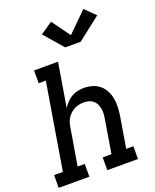

<svg xmlns="http://www.w3.org/2000/svg" viewBox="-185 -1088 961 1188"><g transform="rotate(-20 295.5 -494.0)"><path d="M-9 0V-84H49L143 -651H96V-735H254L206 -446Q217 -465 232.5 -481Q248 -497 266.5 -508Q285 -519 306 -523.5Q327 -528 347 -528Q376 -528 403 -520Q430 -512 450.5 -495Q471 -478 483.5 -454Q496 -430 501.5 -402.5Q507 -375 505.5 -346.5Q504 -318 500 -289L466 -84H513V0H311V-84H369L405 -303Q408 -320 409 -337Q410 -354 407 -370Q404 -386 397 -400.5Q390 -415 378 -425Q366 -435 350 -439.5Q334 -444 317 -444Q302 -444 286.5 -441Q271 -438 256.5 -431Q242 -424 229.5 -412.5Q217 -401 208 -387.5Q199 -374 194 -358.5Q189 -343 187 -328L146 -84H193V0ZM326 -803 218 -928 298 -982 385 -862 513 -988 580 -922 428 -803Z"/></g></svg>

Font: Iosevka Etoile Medium Oblique
Style: Regular
Weight: 500
Italic angle: -9°
Designer: Belleve Invis
Foundry: Belleve Invis
Version: Version 15.5.2; ttfautohint (v1.8.4)